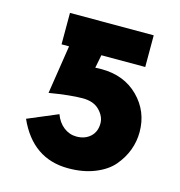

<svg xmlns="http://www.w3.org/2000/svg" viewBox="-94 -672 723 772"><g transform="rotate(15 268.0 -285.5)"><path d="M43 -130.9 168 -183.6Q179.7 -151.4 203.6 -132.8Q227.5 -114.3 256.8 -114.3Q292 -114.3 314.5 -134.8Q336.9 -155.3 336.9 -190.4Q336.9 -218.8 312.5 -244.1Q288.1 -269.5 242.2 -269.5Q191.4 -269.5 103.5 -254.9L134.8 -457H103.5V-587.9H452.1V-456.1H269.5L258.8 -401.4L284.2 -402.3Q378.9 -402.3 438.5 -342.8Q498 -283.2 498 -197.3Q498 -158.2 484.4 -121.6Q470.7 -85 443.8 -53.2Q417 -21.5 368.7 -2Q320.3 17.6 257.8 17.6Q109.4 17.6 43 -130.9Z"/></g></svg>

Font: Gothic A1 Black
Style: Regular
Weight: 900
Version: Version 2.50